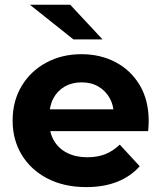

<svg xmlns="http://www.w3.org/2000/svg" viewBox="-20 -771 671 799"><path d="M338.7 7.6Q246.6 7.6 177.5 -28.2Q108.4 -64 70.4 -126.7Q32.5 -189.4 32.5 -269.2Q32.5 -349.8 69.6 -412.3Q106.8 -474.7 171.9 -510.1Q237 -545.5 318.9 -545.5Q398.1 -545.5 461.5 -512Q524.9 -478.5 561.8 -416.1Q598.8 -353.7 598.8 -266.8Q598.8 -257.8 598.1 -246.3Q597.4 -234.8 596.4 -225.2H159.1V-316.1H513.8L453.6 -288.9Q454.2 -330.6 436.9 -361.8Q419.7 -393.1 389.7 -410.7Q359.8 -428.3 319.7 -428.3Q279.7 -428.3 249.2 -410.7Q218.7 -393.1 202 -361.5Q185.3 -330 185.3 -287.1V-262.8Q185.3 -218.7 204.7 -185.6Q224.1 -152.4 259.8 -134.5Q295.5 -116.6 343.3 -116.6Q386.1 -116.6 418.5 -129.6Q450.8 -142.6 478.4 -169.2L561.4 -79.2Q523.8 -36.8 468.1 -14.6Q412.3 7.6 338.7 7.6ZM285.6 -607 104.3 -751.3H272.2L406.7 -607Z"/></svg>

Font: Montserrat Thin
Style: Regular
Weight: 100
Designer: Julieta Ulanovsky
Foundry: Julieta Ulanovsky
Version: Version 9.000